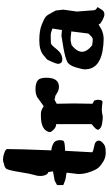

<svg xmlns="http://www.w3.org/2000/svg" viewBox="257 -968 724 1279"><g transform="rotate(-90 619.5 -328.0)"><path d="M192.9 -670.4Q195.3 -670.4 197.8 -670.4Q215.8 -670.4 239.3 -662.6Q266.1 -653.3 266.6 -642.1Q266.6 -561.5 257.8 -348.6Q267.1 -348.1 277.1 -345.7Q287.1 -343.3 304.4 -334.5Q321.8 -325.7 325.2 -301.3L326.2 -298.8V-296.9Q326.2 -275.4 320.6 -267.3Q314.9 -259.3 266.6 -257.3L254.9 -256.8Q250.5 -166.5 245.1 -76.2Q255.4 -67.9 281.2 -64Q322.8 -57.6 322.8 -32.7V-32.2Q322.8 -20.5 309.8 -7.8Q296.9 4.9 284.4 9.3Q272 13.7 240.7 13.7Q209.5 13.7 181.9 -3.4Q154.3 -20.5 141.4 -36.1Q128.4 -51.8 116.9 -83Q105.5 -114.3 102.8 -134Q100.1 -153.8 100.1 -168.9L109.4 -246.1Q104 -249 81.8 -251.5Q59.6 -253.9 26.9 -268.6V-310.5L55.7 -326.2L117.7 -337.4V-340.3L112.8 -369.1Q92.3 -373.5 87.4 -413.1V-426.8Q87.4 -442.4 94.2 -462.9Q101.1 -483.4 113.3 -558.8Q125.5 -634.3 135.3 -648.9Q149.9 -663.1 170.9 -664.1H171.9Q172.9 -668.9 192.9 -670.4Z M578.1 -7.8Q546.4 -12.2 530 -12.2Q513.7 -12.2 500 -9Q486.3 -5.9 476.3 -5.9Q466.3 -5.9 437 -10.3Q406.7 -14.6 395.5 -34.2V-37.1Q395.5 -49.3 416 -65.9L432.6 -80.1V-316.4H432.1Q413.1 -316.4 396.5 -332.5Q379.9 -348.6 379.9 -357.4Q379.9 -366.2 385.3 -377Q406.2 -418 487.8 -418H502.9Q520.5 -418 541 -406.2L552.2 -399.4L614.7 -444.3H616.2Q635.3 -454.1 667.7 -454.1Q700.2 -454.1 720.9 -441.2Q741.7 -428.2 741.7 -382.3Q741.7 -297.9 681.6 -297.9Q658.7 -297.9 640.4 -310.1Q622.1 -322.3 617.2 -323.2H607.4L599.6 -327.6Q591.3 -326.7 568.4 -312.5Q570.3 -257.3 570.3 -203.6Q570.3 -198.7 570.3 -192.9Q570.3 -133.3 568.4 -74.2Q589.8 -63 590.3 -62.5Q589.8 -58.1 594.7 -43V-36.1Q594.7 -7.8 579.1 -7.8Z M1010.7 -219.7H987.3L958.5 -213.4Q914.6 -177.7 914.6 -144.3Q914.6 -110.8 957.5 -76.7Q983.4 -72.8 995.4 -72.5Q1007.3 -72.3 1018.3 -83.5Q1029.3 -94.7 1036.1 -102.1Q1043 -159.2 1050.3 -215.3Q1019 -219.7 1010.7 -219.7ZM1189.5 -318.4 1195.3 -269 1182.6 -178.7 1191.4 -63.5Q1191.9 -56.6 1199.7 -48.8L1212.4 -41L1196.8 -15.6Q1185.1 4.9 1164.6 4.9H1163.6Q1149.9 4.9 1127.4 -6.8Q1105 -18.6 1101.1 -24.9Q1097.2 -31.2 1096.2 -33.7L1065.4 -15.6Q1034.2 0 998.8 0Q963.4 0 917 -7.8Q798.3 -30.8 797.4 -125Q797.4 -140.6 810.8 -185.5Q824.2 -230.5 848.6 -242.9Q873 -255.4 938.5 -267.6L1021.5 -281.2L1059.6 -277.8Q1064.9 -309.6 1069.3 -341.3Q1042.5 -352.5 1024.9 -352.5H1002.9L970.7 -351.1Q959 -347.7 938.2 -321Q917.5 -294.4 899.9 -284.9Q882.3 -275.4 864.5 -275.4Q846.7 -275.4 840.3 -284.9Q834 -294.4 834 -303.5Q834 -312.5 846.2 -341.3Q858.4 -370.1 861.1 -373.8Q863.8 -377.4 867.2 -380.4Q870.6 -383.8 873.5 -385.7Q876.5 -387.7 882.3 -392.6Q888.2 -397.5 892.6 -401.4Q925.3 -428.7 990.2 -428.7Q1055.2 -428.7 1095 -412.6Q1134.8 -396.5 1146.7 -386.7Q1158.7 -377 1173.1 -349.6Q1187.5 -322.3 1189.5 -318.4Z"/></g></svg>

Font: Drukaatie burti
Style: Bold
Weight: 700
Version: Version 0.14